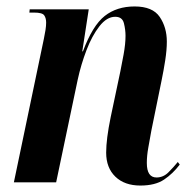

<svg xmlns="http://www.w3.org/2000/svg" viewBox="-20 -565 597 595"><path d="M415 10Q366 10 337.5 -17.5Q309 -45 309 -92Q309 -113 312.5 -140.5Q316 -168 323 -202L353 -344Q357 -363 363 -396Q369 -429 369 -454Q369 -473 364 -493Q359 -513 337 -513Q311 -513 288 -483.5Q265 -454 248 -409.5Q231 -365 221 -319L154 0H23L116 -445Q119 -459 121 -472Q123 -485 123 -495Q123 -509 117 -517.5Q111 -526 86 -526H71L72 -536H255L235 -406H237Q267 -486 304.5 -515.5Q342 -545 397 -545Q453 -545 475 -512.5Q497 -480 497 -436Q497 -410 492 -378Q487 -346 481 -317L449 -160Q444 -132 439.5 -107Q435 -82 435 -60Q435 -15 465 -15Q486 -15 502 -31Q518 -47 531 -63L537 -55Q516 -27 488.5 -8.5Q461 10 415 10Z"/></svg>

Font: Noto Serif Display ExtraCondensed
Style: Bold Italic
Weight: 700
Width: 2
Italic angle: -12°
Designer: Monotype Design Team
Foundry: Monotype Imaging Inc.
Version: Version 2.009